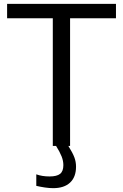

<svg xmlns="http://www.w3.org/2000/svg" viewBox="-20 -760 640 1000"><path d="M255 -665H17V-740H584V-665H345V0H336Q359 37 367.5 60Q376 83 376 108Q376 162 345 191Q314 220 257 220Q237 220 213.5 216.5Q190 213 169 208V148Q199 159 238 159Q276 159 293 145.5Q310 132 310 100Q310 78 301 55Q292 32 272 0H255Z"/></svg>

Font: Encode Sans Normal
Style: Regular
Weight: 400
Designer: Pablo Impallari, Andres Torresi
Foundry: Pablo Impallari, Andres Torresi
Version: Version 1.000; ttfautohint (v1.00) -l 8 -r 50 -G 200 -x 14 -